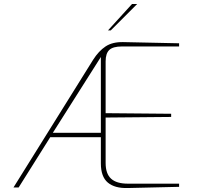

<svg xmlns="http://www.w3.org/2000/svg" viewBox="-20 -944 990 967"><path d="M488 -121V-253H233L74 0H48L449 -643Q477 -687 511.5 -710Q546 -733 600 -732L882 -726V-710H594Q549 -710 530.5 -692.5Q512 -675 512 -635V-374L842 -371V-355L512 -352V-123Q512 -69 539.5 -44Q567 -19 624 -19H882V-3L624 3Q558 5 523 -24.5Q488 -54 488 -121ZM488 -275V-657L246 -275ZM645 -924H671L538 -791H524Z"/></svg>

Font: Exo Thin
Style: Regular
Weight: 250
Designer: Natanael Gama
Foundry: Natanael Gama
Version: Version 1.500; ttfautohint (v1.6)